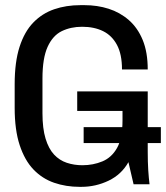

<svg xmlns="http://www.w3.org/2000/svg" viewBox="-20 -716 645 746"><path d="M290 10Q236 10 190 -6Q144 -22 110 -57.5Q76 -93 56.5 -152Q37 -211 37 -297V-389Q37 -475 56 -534Q75 -593 109.5 -628.5Q144 -664 190.5 -680Q237 -696 293 -696H308Q358 -696 402 -682Q446 -668 480.5 -638Q515 -608 534.5 -560.5Q554 -513 554 -446H454Q454 -505 434.5 -541.5Q415 -578 380.5 -595Q346 -612 299 -612Q255 -612 220 -595Q185 -578 165 -534Q145 -490 145 -411V-276Q145 -217 157 -177.5Q169 -138 190 -115.5Q211 -93 239.5 -83.5Q268 -74 300 -74Q342 -74 378 -89Q414 -104 435 -141.5Q456 -179 456 -248V-285H280V-361H554V-127Q554 -86 556 -55Q558 -24 561 0H499L479 -86Q452 -38 402 -14Q352 10 296 10ZM305 -160V-222H605V-160Z"/></svg>

Font: Chivo Mono Medium
Style: Regular
Weight: 400
Monospace: yes
Version: Version 1.008